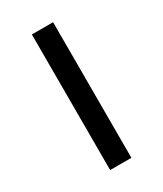

<svg xmlns="http://www.w3.org/2000/svg" viewBox="-133 -544 510 599"><g transform="rotate(-30 122.0 -244.0)"><path d="M160 0H83.5V-488.5H160Z"/></g></svg>

Font: Space Grotesk Variable Light
Style: Regular
Weight: 300
Designer: Florian Karsten
Foundry: Florian Karsten
Version: Version 2.000